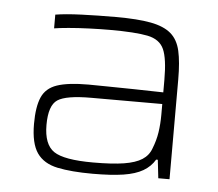

<svg xmlns="http://www.w3.org/2000/svg" viewBox="-37 -736 523 460"><g transform="rotate(5 224.0 -506.5)"><path d="M201 -317Q150 -317 116.5 -324Q83 -331 67 -354Q51 -377 51 -424Q51 -465 61 -488Q71 -511 97.5 -520Q124 -529 173 -529Q185 -529 215.5 -528.5Q246 -528 283.5 -527.5Q321 -527 353 -526V-556Q353 -607 343 -629.5Q333 -652 303.5 -658Q274 -664 213 -664Q190 -664 163 -663Q136 -662 113.5 -660Q91 -658 79 -656V-689Q103 -693 141.5 -694.5Q180 -696 225 -696Q277 -696 308.5 -690Q340 -684 357 -669.5Q374 -655 380 -628.5Q386 -602 386 -560V-320H359L354 -364H350Q340 -347 322 -336.5Q304 -326 275 -321.5Q246 -317 201 -317ZM200 -344Q246 -344 274 -348.5Q302 -353 317.5 -363Q333 -373 339 -390Q347 -410 350 -430Q353 -450 353 -472V-498H182Q122 -498 101.5 -484.5Q81 -471 81 -424Q81 -377 105.5 -360.5Q130 -344 200 -344Z"/></g></svg>

Font: Saira Expanded Thin
Style: Regular
Weight: 250
Width: 7
Designer: Hector Gatti with collaboration of the Omnibus-Type team
Foundry: Omnibus-Type
Version: Version 1.101